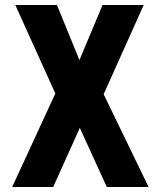

<svg xmlns="http://www.w3.org/2000/svg" viewBox="-20 -745 640 765"><path d="M200.5 -372.5 41 -725H207L296.5 -505.5L388.5 -725H552.5L393 -369.5L572 0H405.5L298 -235.5L192 0H28.5Z"/></svg>

Font: JuliaMono ExtraBold
Style: Regular
Weight: 800
Monospace: yes
Designer: cormullion
Foundry: corm
Version: Version 0.055; ttfautohint (v1.8.4)